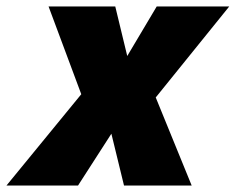

<svg xmlns="http://www.w3.org/2000/svg" viewBox="-84 -573 728 593"><path d="M-64 0H157L260 -160L299 0H508L397 -272L624 -553H400L309 -400L272 -553H66L167 -282Z"/></svg>

Font: Noto Sans Black
Style: Italic
Weight: 900
Italic angle: -12°
Designer: Monotype Design Team
Foundry: Monotype Imaging Inc.
Version: Version 2.013